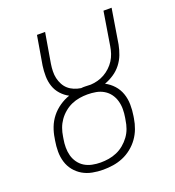

<svg xmlns="http://www.w3.org/2000/svg" viewBox="-135 -841 869 955"><g transform="rotate(-20 300.0 -363.5)"><path d="M249 8Q220 8 192 2.5Q164 -3 141 -16.5Q118 -30 101 -51Q84 -72 76 -98.5Q68 -125 68 -153.5Q68 -182 73 -211L75 -222Q79 -250 89.5 -277.5Q100 -305 118.5 -328.5Q137 -352 162.5 -369.5Q188 -387 215 -396Q192 -408 174 -428Q156 -448 147.5 -473Q139 -498 138.5 -526Q138 -554 142 -582L168 -735H211L184 -576Q181 -557 180.5 -537.5Q180 -518 184 -500.5Q188 -483 196.5 -467Q205 -451 218 -439.5Q231 -428 248 -421Q265 -414 284 -411Q289 -412 294.5 -412Q300 -412 305 -412Q313 -412 320.5 -411.5Q328 -411 335 -411Q354 -412 372.5 -417Q391 -422 408 -431.5Q425 -441 440 -455Q455 -469 465.5 -485.5Q476 -502 482 -520Q488 -538 491 -557L520 -735H563L533 -551Q528 -525 518.5 -500Q509 -475 492 -453Q475 -431 451.5 -415.5Q428 -400 403 -391Q428 -378 447 -357Q466 -336 475.5 -309Q485 -282 485.5 -251.5Q486 -221 481 -191L479 -179Q475 -153 465.5 -127.5Q456 -102 440 -79.5Q424 -57 401.5 -39Q379 -21 353.5 -10.5Q328 0 301.5 4Q275 8 249 8ZM249 -30Q271 -30 292.5 -33.5Q314 -37 335 -46Q356 -55 374 -70Q392 -85 405.5 -103.5Q419 -122 426.5 -143Q434 -164 437 -186L439 -197Q443 -220 443 -242.5Q443 -265 437 -286Q431 -307 418.5 -324Q406 -341 387.5 -352Q369 -363 347 -367Q325 -371 302 -371Q281 -371 259.5 -367.5Q238 -364 217.5 -355Q197 -346 179 -331Q161 -316 148 -297.5Q135 -279 127.5 -258Q120 -237 117 -216L115 -204Q111 -182 111 -159.5Q111 -137 116.5 -116.5Q122 -96 134.5 -78.5Q147 -61 165 -50Q183 -39 205 -34.5Q227 -30 249 -30Z"/></g></svg>

Font: Iosevka Slab XLtExObl
Style: Regular
Weight: 200
Width: 7
Italic angle: -9°
Monospace: yes
Designer: Belleve Invis
Foundry: Belleve Invis
Version: Version 11.1.1; ttfautohint (v1.8.3)